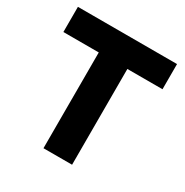

<svg xmlns="http://www.w3.org/2000/svg" viewBox="-166 -858 958 994"><g transform="rotate(30 313.0 -361.5)"><path d="M17 -572.5V-723H609.5V-572.5H399.5V0H228.5V-572.5Z"/></g></svg>

Font: Public Sans ExtraBold
Style: Regular
Weight: 800
Designer: The Public Sans Project Authors: Dan O. Williams and USWDS (Libre Franklin designed by Pablo Impallari and Rodrigo Fuenz
Version: Version 1.007